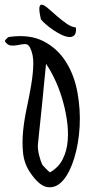

<svg xmlns="http://www.w3.org/2000/svg" viewBox="-28 -777 384 809"><path d="M98.6 -50.8Q74.2 -86.9 69.3 -131.3Q64.5 -175.8 69.3 -224.6Q74.2 -273.4 85 -323.2Q95.7 -373 103.5 -419.4Q111.3 -465.8 112.3 -506.3Q113.3 -546.9 98.6 -576.2Q90.8 -591.8 77.6 -591.3Q64.5 -590.8 49.3 -587.4Q34.2 -584 19 -585Q3.9 -585.9 -7.8 -603.5Q-6.8 -607.4 -0.5 -613.8Q5.9 -620.1 8.8 -621.1Q96.7 -633.8 155.8 -603Q214.8 -572.3 250 -516.1Q285.2 -460 298.3 -387.7Q311.5 -315.4 307.6 -244.1Q303.7 -172.9 285.2 -111.8Q266.6 -50.8 238.3 -17.6Q210 15.6 173.8 11.7Q137.7 7.8 98.6 -50.8ZM149.4 -85Q150.4 -82 155.3 -77.1Q160.2 -72.3 165.5 -66.4Q170.9 -60.5 175.8 -56.2Q180.7 -51.8 182.6 -50.8Q218.8 -71.3 236.3 -106.4Q253.9 -141.6 257.3 -184.6Q260.7 -227.5 253.4 -274.9Q246.1 -322.3 232.4 -366.2Q218.8 -410.2 200.7 -447.3Q182.6 -484.4 166 -507.8Q165 -495.1 162.1 -468.8Q159.2 -442.4 156.2 -409.2Q153.3 -376 149.4 -338.9Q145.5 -301.8 142.1 -268.1Q138.7 -234.4 135.7 -208Q132.8 -181.6 131.8 -168.9Q130.9 -159.2 132.3 -147Q133.8 -134.8 136.7 -123Q139.6 -111.3 143.1 -101.1Q146.5 -90.8 149.4 -85ZM144.5 -695.3Q135.7 -733.4 138.2 -746.6Q140.6 -759.8 150.9 -756.8Q161.1 -753.9 177.7 -739.3Q194.3 -724.6 213.4 -708Q232.4 -691.4 252.9 -677.2Q273.4 -663.1 292 -661.1Q293.9 -637.7 285.6 -628.9Q277.3 -620.1 263.2 -621.1Q249 -622.1 231.4 -630.4Q213.9 -638.7 196.8 -650.4Q179.7 -662.1 165.5 -674.3Q151.4 -686.5 144.5 -695.3Z"/></svg>

Font: Over the Rainbow
Style: Regular
Weight: 400
Designer: Kimberly Geswein
Foundry: Kimberly Geswein
Version: Version 1.002 2010